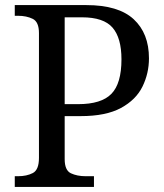

<svg xmlns="http://www.w3.org/2000/svg" viewBox="-20 -734 644 754"><path d="M38 0V-42H51Q85 -42 109 -54.5Q133 -67 133 -114V-604Q133 -648 108.5 -660Q84 -672 51 -672H38V-714H319Q445 -714 505 -658.5Q565 -603 565 -505Q565 -446 539.5 -394Q514 -342 455 -310Q396 -278 297 -278H234V-109Q234 -65 258.5 -53.5Q283 -42 316 -42H349V0ZM287 -325Q378 -325 417.5 -365.5Q457 -406 457 -501Q457 -585 422 -625.5Q387 -666 302 -666H234V-325Z"/></svg>

Font: Noto Naskh Arabic UI
Style: Regular
Weight: 400
Designer: Monotype Design Team, David Williams, Mohamad Dakak and Nizar Qandah
Foundry: Monotype Imaging Inc.
Version: Version 2.014